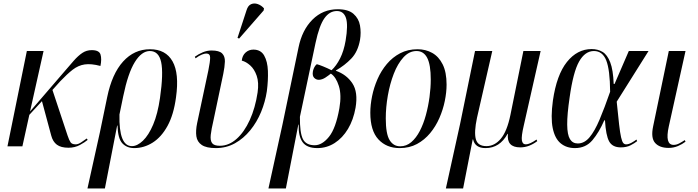

<svg xmlns="http://www.w3.org/2000/svg" viewBox="-20 -823 3924 1080"><path d="M22 0 131 -536H225L149 -196L334 -411Q369 -452 394.5 -481Q420 -510 443.5 -525.5Q467 -541 496 -541Q538 -541 545.5 -516Q553 -491 545 -452Q492 -466 456 -460.5Q420 -455 389 -431Q358 -407 319 -366L275 -317L360 -61Q369 -34 377 -22.5Q385 -11 406 -11Q419 -11 435.5 -21.5Q452 -32 468 -44L473 -36Q458 -23 429.5 -7.5Q401 8 365 8Q323 8 300 -9Q277 -26 268 -61L216 -254L145 -177L106 0Z M472 237 542 -79 583 -277Q610 -408 672.5 -477Q735 -546 824 -546Q912 -546 950.5 -478Q989 -410 970 -275Q957 -178 922.5 -115Q888 -52 839 -21Q790 10 735 10Q694 10 668.5 -16.5Q643 -43 641 -117H639L570 237ZM722 -1Q752 -1 784 -31.5Q816 -62 841.5 -122Q867 -182 880 -272Q900 -411 886.5 -473.5Q873 -536 823 -536Q777 -536 738.5 -474Q700 -412 673 -281L652 -179Q648 -1 722 -1Z M1194 10Q1141 10 1115 -7.5Q1089 -25 1084.5 -56.5Q1080 -88 1089 -131L1152 -427Q1162 -476 1162 -499Q1162 -522 1140 -522Q1131 -522 1115.5 -516Q1100 -510 1080 -495L1076 -504Q1097 -519 1121 -529Q1145 -539 1170 -539Q1213 -539 1229.5 -522.5Q1246 -506 1245 -476.5Q1244 -447 1236 -408L1181 -147Q1169 -96 1165.5 -64.5Q1162 -33 1173 -18Q1184 -3 1217 -3Q1267 -3 1310.5 -41.5Q1354 -80 1385 -148Q1416 -216 1429 -303Q1437 -359 1424 -396.5Q1411 -434 1387.5 -455Q1364 -476 1340 -482Q1343 -511 1361.5 -527.5Q1380 -544 1405 -544Q1447 -544 1466 -510.5Q1485 -477 1487 -424Q1489 -371 1481 -310Q1472 -250 1448.5 -193Q1425 -136 1387.5 -90Q1350 -44 1301.5 -17Q1253 10 1194 10ZM1325 -606 1316 -610 1367 -766Q1375 -792 1392.5 -799.5Q1410 -807 1430 -800Q1450 -793 1465 -776L1463 -764Z M1490 237 1569 -123 1659 -555Q1679 -654 1737.5 -712.5Q1796 -771 1880 -771Q1939 -771 1968.5 -745Q1998 -719 2005 -679.5Q2012 -640 2005 -598Q1993 -532 1956 -493.5Q1919 -455 1870 -427L1869 -425Q1929 -404 1962 -354.5Q1995 -305 1980 -217Q1968 -149 1937.5 -98Q1907 -47 1862.5 -18.5Q1818 10 1765 10Q1706 10 1682 -23.5Q1658 -57 1660 -122H1658L1588 237ZM1750 -6Q1792 -6 1830.5 -53.5Q1869 -101 1889 -214Q1902 -289 1886 -339.5Q1870 -390 1841 -409Q1829 -399 1811 -387Q1793 -375 1774 -374Q1758 -374 1747 -385.5Q1736 -397 1740 -421Q1741 -429 1746.5 -441.5Q1752 -454 1762 -462Q1774 -459 1797.5 -449.5Q1821 -440 1845 -428Q1872 -453 1893 -494.5Q1914 -536 1924 -594Q1939 -683 1926 -722Q1913 -761 1875 -761Q1834 -761 1805 -720.5Q1776 -680 1755 -582L1667 -166Q1666 -77 1683.5 -41.5Q1701 -6 1750 -6Z M2228 10Q2154 10 2108.5 -39Q2063 -88 2063 -189Q2063 -233 2073 -282Q2083 -331 2103.5 -378Q2124 -425 2156 -463Q2188 -501 2231 -523.5Q2274 -546 2329 -546Q2374 -546 2411 -525.5Q2448 -505 2470 -461Q2492 -417 2492 -347Q2492 -304 2482 -255Q2472 -206 2451.5 -159Q2431 -112 2399.5 -74Q2368 -36 2325.5 -13Q2283 10 2228 10ZM2231 0Q2266 0 2293.5 -23.5Q2321 -47 2341.5 -86.5Q2362 -126 2375.5 -175.5Q2389 -225 2396 -277Q2403 -329 2403 -376Q2403 -459 2383 -497.5Q2363 -536 2323 -536Q2282 -536 2249.5 -500.5Q2217 -465 2195 -408Q2173 -351 2161.5 -285Q2150 -219 2150 -157Q2150 -70 2171.5 -35Q2193 0 2231 0Z M2488 237 2568 -126 2652 -536H2749L2663 -160Q2646 -80 2656.5 -40.5Q2667 -1 2716 -1Q2762 -1 2797 -42.5Q2832 -84 2851 -176L2924 -536H3021L2926 -116Q2912 -56 2915.5 -33.5Q2919 -11 2938 -11Q2959 -11 2998 -38L3002 -29Q2981 -13 2957 -3.5Q2933 6 2906 6Q2829 6 2837 -70H2835Q2791 10 2711 10Q2652 10 2641 -39H2639L2585 237Z M3214 10Q3166 10 3133.5 -17Q3101 -44 3089 -102.5Q3077 -161 3090 -257Q3111 -402 3169 -474.5Q3227 -547 3308 -547Q3343 -547 3369.5 -531Q3396 -515 3412.5 -472.5Q3429 -430 3432 -351H3437L3517 -536H3628L3449 -251Q3457 -171 3462.5 -123Q3468 -75 3473.5 -51Q3479 -27 3485.5 -19Q3492 -11 3502 -11Q3516 -11 3533 -20.5Q3550 -30 3560 -38L3564 -29Q3549 -17 3526.5 -5.5Q3504 6 3472 6Q3425 6 3406.5 -27.5Q3388 -61 3383 -146H3379Q3350 -79 3312.5 -34.5Q3275 10 3214 10ZM3230 -16Q3267 -16 3296 -50.5Q3325 -85 3352.5 -150Q3380 -215 3412 -307Q3411 -431 3390 -483.5Q3369 -536 3321 -536Q3271 -536 3237.5 -477Q3204 -418 3184 -274Q3170 -179 3170.5 -122Q3171 -65 3186 -40.5Q3201 -16 3230 -16Z M3741 9Q3690 9 3665 -19Q3640 -47 3654 -113L3742 -536H3836L3742 -112Q3719 -8 3769 -8Q3785 -8 3801 -16.5Q3817 -25 3832 -35L3836 -26Q3818 -12 3793.5 -1.5Q3769 9 3741 9Z"/></svg>

Font: Noto Serif Display Condensed
Style: Italic
Weight: 400
Width: 3
Italic angle: -12°
Designer: Monotype Design Team
Foundry: Monotype Imaging Inc.
Version: Version 2.009